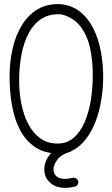

<svg xmlns="http://www.w3.org/2000/svg" viewBox="-20 -746 540 923"><path d="M271 -726Q328 -720 367 -688Q406 -656 430 -606.5Q454 -557 465 -497.5Q476 -438 476 -377Q476 -310 463 -244Q450 -178 423 -125Q396 -72 356 -40Q316 -8 262 -8Q194 -8 148.5 -39Q103 -70 76 -122Q49 -174 37.5 -240.5Q26 -307 26 -377Q26 -448 40.5 -512Q55 -576 85.5 -625.5Q116 -675 162 -702Q208 -729 271 -726ZM275 -677Q220 -681 181 -656.5Q142 -632 118 -586.5Q94 -541 83 -482Q72 -423 72 -359Q72 -302 82.5 -248Q93 -194 115.5 -150.5Q138 -107 173 -81.5Q208 -56 257 -56Q302 -56 334 -83.5Q366 -111 386.5 -158Q407 -205 416.5 -264Q426 -323 426 -385Q426 -454 413 -514.5Q400 -575 367 -618.5Q334 -662 275 -677ZM303 -57Q311 -60 319 -55.5Q327 -51 330 -43Q333 -34 328.5 -26Q324 -18 316 -16Q273 -3 255 22.5Q237 48 237 68Q237 88 250 100Q256 106 266.5 110Q277 114 293 114Q301 114 310 112.5Q319 111 329 109Q338 107 345.5 111.5Q353 116 356 124Q358 133 353.5 141Q349 149 340 151Q315 157 293 157Q246 157 220 131Q193 107 193 68Q193 30 221.5 -5.5Q250 -41 303 -57Z"/></svg>

Font: Yomogi
Style: Regular
Weight: 400
Designer: satsuyako
Foundry: satsuyako
Version: Version 3.100